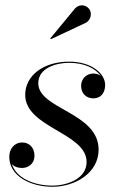

<svg xmlns="http://www.w3.org/2000/svg" viewBox="-20 -705 448 735"><path d="M310 -618.5C326 -628 333 -651 323.5 -667.5C314 -684 288.5 -693.5 267.5 -673L172.5 -558L175 -555ZM357.5 -132C357.5 -275 126.5 -286.5 126.5 -386.5C126.5 -444 193.5 -464.5 244.5 -464.5C305 -464.5 346.5 -442 365.5 -414.5C358 -420.5 348.5 -423.5 337.5 -423.5C310 -423.5 290.5 -402.5 290.5 -376.5C290.5 -344 313 -328.5 337.5 -328.5C361 -328.5 382.5 -344 382.5 -380C382.5 -422 332.5 -469 244.5 -469C146.5 -469 76.5 -416 76.5 -342C76.5 -216 311.5 -196.5 311.5 -85C311.5 -20 236 5.5 180.5 5.5C110 5.5 42.5 -23 25.5 -77C34 -67 48 -62 64 -62C89 -62 112 -78.5 112 -109C112 -138.5 93 -159.5 65.5 -159.5C34 -159.5 15.5 -134.5 15.5 -105C15.5 -30.5 97 10 181 10C267.5 10 357.5 -43 357.5 -132Z"/></svg>

Font: Bodoni* 36pt
Style: Italic
Weight: 400
Italic angle: -13°
Version: Version 2.3